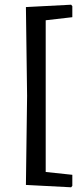

<svg xmlns="http://www.w3.org/2000/svg" viewBox="-20 -667 331 815"><path d="M282 -647 287 -641V-594L174 -581V63L287 75V122L282 128L90 118L95 -260L90 -637Z"/></svg>

Font: Alegreya Sans SC Medium
Style: Regular
Weight: 500
Designer: Juan Pablo del Peral
Foundry: Huerta Tipografica
Version: Version 2.001;PS 002.001;hotconv 1.0.88;makeotf.lib2.5.64775